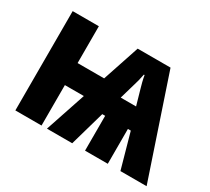

<svg xmlns="http://www.w3.org/2000/svg" viewBox="-113 -735 1005 921"><g transform="rotate(30 390.0 -275.0)"><path d="M595 -550 780 0H635L581 -193H565V0H439V-193H423L368 0H228L303 -224H198V0H53V-550H198V-346H345L413 -550ZM501 -457Q497 -437 493 -420.5Q489 -404 484 -389L460 -306H545L521 -390Q517 -403 512.5 -421Q508 -439 505 -457Z"/></g></svg>

Font: Noto Sans ExtraCondensed ExtraBold
Style: Regular
Weight: 800
Width: 2
Designer: Monotype Design Team
Foundry: Monotype Imaging Inc.
Version: Version 2.013; ttfautohint (v1.8.4.7-5d5b)